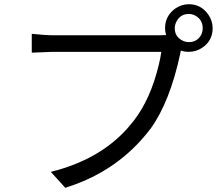

<svg xmlns="http://www.w3.org/2000/svg" viewBox="-20 -851 1040 906"><path d="M871.1 -652.3Q911.1 -652.3 929.7 -687.5Q936.5 -702.1 936.5 -717.8Q936.5 -756.8 903.3 -776.4Q887.7 -785.2 871.1 -785.2Q831.1 -785.2 812.5 -749Q804.7 -733.4 804.7 -717.8Q804.7 -678.7 839.8 -660.2Q854.5 -652.3 871.1 -652.3ZM230.5 -684.6H731.4Q752 -684.6 763.7 -685.5Q758.8 -702.1 758.8 -717.8Q758.8 -775.4 806.6 -810.5Q836.9 -831.1 871.1 -831.1Q928.7 -831.1 962.9 -782.2Q983.4 -752.9 983.4 -717.8Q983.4 -659.2 934.6 -626Q905.3 -606.4 871.1 -606.4Q850.6 -606.4 833 -612.3L831.1 -600.6Q782.2 -370.1 689.5 -242.2Q684.6 -237.3 681.6 -232.4Q536.1 -46.9 305.7 29.3Q296.9 32.2 288.1 35.2L219.7 -40Q448.2 -96.7 580.1 -244.1Q595.7 -261.7 610.4 -280.3Q690.4 -382.8 729.5 -545.9Q737.3 -578.1 741.2 -606.4H228.5Q227.5 -606.4 129.9 -602.5V-691.4Q194.3 -684.6 230.5 -684.6Z"/></svg>

Font: Taipei Sans TC Beta
Style: Regular
Weight: 400
Designer: JT Foundry
Foundry: JT Foundry
Version: Version 1.000